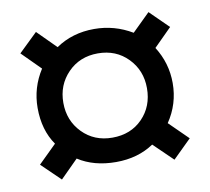

<svg xmlns="http://www.w3.org/2000/svg" viewBox="-61 -618 672 615"><g transform="rotate(-10 275.5 -311.0)"><path d="M151 -129 93 -71 32 -130 91 -188Q56 -238 56 -310Q56 -376 92 -432L32 -492L93 -551L153 -491Q207 -528 278 -528Q344 -528 401 -494L459 -551L519 -492L461 -434Q496 -379 496 -314Q496 -246 458 -190L519 -130L459 -71L397 -131Q345 -96 274 -96Q202 -96 151 -129ZM276 -175Q336 -175 374 -214Q412 -253 412 -312Q412 -370 373.5 -409.5Q335 -449 276 -449Q217 -449 178.5 -409.5Q140 -370 140 -312Q140 -254 178.5 -214.5Q217 -175 276 -175Z"/></g></svg>

Font: Hind Madurai Medium
Style: Regular
Weight: 500
Designer: Jyotish Sonowal
Foundry: Indian Type Foundry
Version: Version 1.001;PS 1.0;hotconv 1.0.86;makeotf.lib2.5.63406; tt